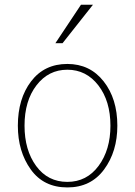

<svg xmlns="http://www.w3.org/2000/svg" viewBox="-20 -777 571 814"><path d="M84 -244.1Q84 -140.6 133.3 -73.2Q182.6 -5.9 265.6 -5.9Q347.7 -5.9 397.9 -73.7Q448.2 -141.6 448.2 -244.1Q448.2 -348.6 397 -415Q345.7 -481.4 265.6 -481.4Q185.5 -481.4 134.8 -415.5Q84 -349.6 84 -244.1ZM55.7 -244.1Q55.7 -358.4 111.8 -432.1Q168 -505.9 265.6 -505.9Q361.3 -505.9 419.4 -432.1Q477.5 -358.4 477.5 -244.1Q477.5 -134.8 421.4 -58.6Q365.2 17.6 265.6 17.6Q165 17.6 110.4 -58.6Q55.7 -134.8 55.7 -244.1ZM214.8 -593.8 323.2 -756.8H374L245.1 -593.8Z"/></svg>

Font: Gothic A1 Thin
Style: Regular
Weight: 250
Designer: HanYang I&C Co.,Ltd.
Foundry: HanYang I&C Co.,Ltd.
Version: Version 2.50